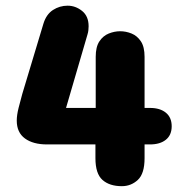

<svg xmlns="http://www.w3.org/2000/svg" viewBox="-20 -646 659 676"><path d="M409 9.5Q365.5 9.5 340.8 -12.5Q316 -34.5 316 -89V-137.5H145.5Q96.5 -137.5 67.8 -158.5Q39 -179.5 39 -221.5Q39 -240.5 45.5 -266.5Q52 -292.5 58.5 -315.5L133 -563Q143 -595.5 166.5 -610.8Q190 -626 218 -626Q246 -626 269 -607.5Q292 -589 292 -553.5Q292 -547 291.2 -539.8Q290.5 -532.5 288 -524.5L212.5 -266H317V-446Q317 -481 330 -500.5Q343 -520 363 -528Q383 -536 403 -536Q423.5 -536 443.2 -528Q463 -520 476 -500.5Q489 -481 489 -446V-266H508Q543.5 -266 564 -249.2Q584.5 -232.5 584.5 -201.5Q584.5 -170.5 564 -154Q543.5 -137.5 508 -137.5H489V-89Q489 -34.5 465.2 -12.5Q441.5 9.5 409 9.5Z"/></svg>

Font: Sono ExtraLight Monospace ExtraBold
Style: Regular
Weight: 800
Version: Version 2.112